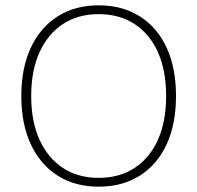

<svg xmlns="http://www.w3.org/2000/svg" viewBox="-20 -690 740 720"><path d="M350 -670Q439 -670 504.5 -628.5Q570 -587 605 -511Q640 -435 640 -330Q640 -225 605 -149Q570 -73 504.5 -31.5Q439 10 350 10Q261 10 196 -31.5Q131 -73 95.5 -149Q60 -225 60 -330Q60 -435 95.5 -511Q131 -587 196 -628.5Q261 -670 350 -670ZM350 -637Q272 -637 215.5 -599.5Q159 -562 128 -493.5Q97 -425 97 -330Q97 -235 128 -166.5Q159 -98 215.5 -60.5Q272 -23 350 -23Q428 -23 485 -60.5Q542 -98 572.5 -166.5Q603 -235 603 -330Q603 -425 572.5 -493.5Q542 -562 485 -599.5Q428 -637 350 -637Z"/></svg>

Font: Kantumruy Pro ExtraLight
Style: Regular
Weight: 250
Version: Version 1.002